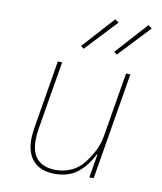

<svg xmlns="http://www.w3.org/2000/svg" viewBox="-86 -830 771 912"><g transform="rotate(10 300.0 -374.5)"><path d="M424 -114H421Q392 -55 349 -21.5Q306 12 240 12Q173 12 137.5 -25Q102 -62 102 -129Q102 -143 103.5 -157.5Q105 -172 107 -186L162 -516H183L128 -187Q123 -159 123 -130Q123 -68 153.5 -37.5Q184 -7 243 -7Q278 -7 313 -21.5Q348 -36 377 -72Q393 -92 412 -126Q431 -160 439 -204L491 -516H512L426 0H405ZM272 -597 258 -608 396 -761 414 -748ZM432 -597 418 -608 556 -761 574 -748Z"/></g></svg>

Font: IBM Plex Mono Thin
Style: Italic
Weight: 100
Italic angle: -9°
Monospace: yes
Designer: Mike Abbink, Paul van der Laan, Pieter van Rosmalen
Foundry: Bold Monday
Version: Version 2.3